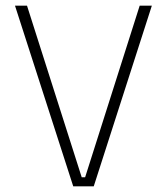

<svg xmlns="http://www.w3.org/2000/svg" viewBox="-20 -659 590 679"><path d="M311.5 0H239L33 -639H75.5L269 -32H281L474 -639H517Z"/></svg>

Font: Anek Kannada ExtraLight
Style: Regular
Weight: 250
Version: Version 1.003